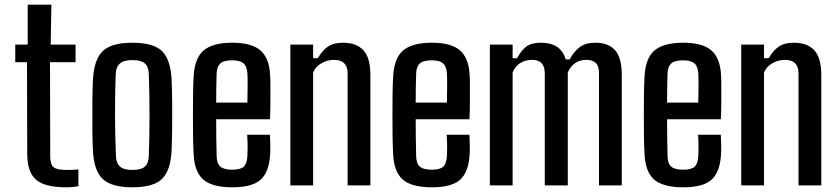

<svg xmlns="http://www.w3.org/2000/svg" viewBox="-20 -790 3570 818"><path d="M261 8Q171 8 133.5 -24.5Q96 -57 96 -136L95 -525H45V-600H98V-770H199L196 -600H302V-525H193L194 -124Q194 -90 208 -78Q222 -66 262 -66Q277 -66 288 -66.5Q299 -67 314 -68V3Q291 8 261 8Z M544 8Q454 8 417 -28Q380 -64 376 -148Q374 -184 373.5 -239Q373 -294 373.5 -351.5Q374 -409 376 -452Q381 -537 418 -572.5Q455 -608 544 -608Q635 -608 671 -571.5Q707 -535 711 -452Q713 -412 713.5 -357.5Q714 -303 713.5 -247.5Q713 -192 711 -148Q707 -64 670.5 -28Q634 8 544 8ZM544 -66Q582 -66 597.5 -80.5Q613 -95 614 -125Q617 -215 617 -299.5Q617 -384 614 -475Q613 -506 597 -520Q581 -534 544 -534Q507 -534 490.5 -519Q474 -504 473 -474Q470 -398 470 -307Q470 -216 474 -126Q475 -95 491 -80.5Q507 -66 544 -66Z M1033 -216H1130Q1131 -201 1131.5 -175.5Q1132 -150 1131 -134Q1127 -58 1091 -25Q1055 8 971 8Q883 8 845.5 -25.5Q808 -59 805 -134Q803 -167 802.5 -210Q802 -253 802 -299Q802 -345 802.5 -388Q803 -431 805 -464Q809 -542 847.5 -575Q886 -608 970 -608Q1053 -608 1090.5 -574.5Q1128 -541 1131 -468Q1132 -456 1132 -425Q1132 -394 1132 -355.5Q1132 -317 1130 -282H901Q901 -243 901.5 -204Q902 -165 903 -124Q904 -92 919.5 -79.5Q935 -67 970 -67Q1004 -67 1018 -79.5Q1032 -92 1034 -124Q1035 -139 1035 -163Q1035 -187 1033 -216ZM970 -533Q933 -533 918.5 -519.5Q904 -506 903 -478Q902 -447 901.5 -416Q901 -385 901 -353H1034Q1035 -392 1035 -428.5Q1035 -465 1034 -478Q1032 -508 1017 -520.5Q1002 -533 970 -533Z M1217 0V-600H1314V-542H1334Q1353 -575 1377 -591.5Q1401 -608 1441 -608Q1499 -608 1528.5 -575.5Q1558 -543 1558 -471V0H1461V-479Q1460 -535 1403 -535Q1375 -535 1349.5 -520.5Q1324 -506 1314 -481V0Z M1883 -216H1980Q1981 -201 1981.5 -175.5Q1982 -150 1981 -134Q1977 -58 1941 -25Q1905 8 1821 8Q1733 8 1695.5 -25.5Q1658 -59 1655 -134Q1653 -167 1652.5 -210Q1652 -253 1652 -299Q1652 -345 1652.5 -388Q1653 -431 1655 -464Q1659 -542 1697.5 -575Q1736 -608 1820 -608Q1903 -608 1940.5 -574.5Q1978 -541 1981 -468Q1982 -456 1982 -425Q1982 -394 1982 -355.5Q1982 -317 1980 -282H1751Q1751 -243 1751.5 -204Q1752 -165 1753 -124Q1754 -92 1769.5 -79.5Q1785 -67 1820 -67Q1854 -67 1868 -79.5Q1882 -92 1884 -124Q1885 -139 1885 -163Q1885 -187 1883 -216ZM1820 -533Q1783 -533 1768.5 -519.5Q1754 -506 1753 -478Q1752 -447 1751.5 -416Q1751 -385 1751 -353H1884Q1885 -392 1885 -428.5Q1885 -465 1884 -478Q1882 -508 1867 -520.5Q1852 -533 1820 -533Z M2067 0V-600H2164V-542H2183Q2200 -574 2221.5 -591Q2243 -608 2285 -608Q2326 -608 2352.5 -591Q2379 -574 2390 -537H2407Q2424 -569 2449 -588.5Q2474 -608 2517 -608Q2572 -608 2600.5 -576Q2629 -544 2629 -471V0H2532V-479Q2532 -509 2518 -522Q2504 -535 2478 -535Q2424 -535 2399 -482V0H2301V-479Q2300 -535 2247 -535Q2218 -535 2196 -521Q2174 -507 2164 -481V0Z M2954 -216H3051Q3052 -201 3052.5 -175.5Q3053 -150 3052 -134Q3048 -58 3012 -25Q2976 8 2892 8Q2804 8 2766.5 -25.5Q2729 -59 2726 -134Q2724 -167 2723.5 -210Q2723 -253 2723 -299Q2723 -345 2723.5 -388Q2724 -431 2726 -464Q2730 -542 2768.5 -575Q2807 -608 2891 -608Q2974 -608 3011.5 -574.5Q3049 -541 3052 -468Q3053 -456 3053 -425Q3053 -394 3053 -355.5Q3053 -317 3051 -282H2822Q2822 -243 2822.5 -204Q2823 -165 2824 -124Q2825 -92 2840.5 -79.5Q2856 -67 2891 -67Q2925 -67 2939 -79.5Q2953 -92 2955 -124Q2956 -139 2956 -163Q2956 -187 2954 -216ZM2891 -533Q2854 -533 2839.5 -519.5Q2825 -506 2824 -478Q2823 -447 2822.5 -416Q2822 -385 2822 -353H2955Q2956 -392 2956 -428.5Q2956 -465 2955 -478Q2953 -508 2938 -520.5Q2923 -533 2891 -533Z M3138 0V-600H3235V-542H3255Q3274 -575 3298 -591.5Q3322 -608 3362 -608Q3420 -608 3449.5 -575.5Q3479 -543 3479 -471V0H3382V-479Q3381 -535 3324 -535Q3296 -535 3270.5 -520.5Q3245 -506 3235 -481V0Z"/></svg>

Font: Big Shoulders Text SemiBold
Style: Regular
Weight: 600
Designer: Patric King
Foundry: XO Type Co
Version: Version 1.000; ttfautohint (v1.8.2)